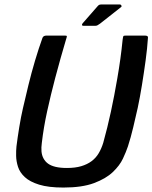

<svg xmlns="http://www.w3.org/2000/svg" viewBox="-20 -833 685 863"><path d="M265 10Q198 10 156 -3Q114 -16 91.5 -37Q69 -58 61 -83Q53 -108 52.5 -132Q52 -156 54 -175Q59 -215 66.5 -261Q74 -307 83 -346Q94 -394 107.5 -449.5Q121 -505 137.5 -560.5Q154 -616 171 -663Q173 -668 177.5 -670.5Q182 -673 188 -673Q209 -673 229.5 -673Q250 -673 272 -673Q280 -673 280.5 -670.5Q281 -668 276 -653Q264 -613 252 -570Q240 -527 228 -482Q208 -406 192 -333Q176 -260 168 -191Q165 -170 166.5 -152.5Q168 -135 175.5 -121Q183 -107 196 -97.5Q209 -88 230 -83Q251 -78 281 -78Q318 -78 345 -86Q372 -94 391.5 -108.5Q411 -123 423.5 -144Q436 -165 444 -191Q463 -259 478.5 -331Q494 -403 507 -479Q515 -525 521 -568.5Q527 -612 531 -653Q533 -668 534.5 -670.5Q536 -673 545 -673Q567 -673 588.5 -673Q610 -673 632 -673Q639 -673 642.5 -670.5Q646 -668 645 -663Q642 -616 634.5 -561Q627 -506 618 -450.5Q609 -395 599 -348Q590 -308 579 -261.5Q568 -215 555 -175Q547 -151 532.5 -120Q518 -89 487 -59.5Q456 -30 402.5 -10Q349 10 265 10ZM408 -717H355Q349 -717 348.5 -721Q348 -725 353 -730L416 -802Q421 -808 424.5 -810.5Q428 -813 437 -813H519Q523 -813 525.5 -808.5Q528 -804 524 -801L430 -727Q423 -722 418.5 -719.5Q414 -717 408 -717Z"/></svg>

Font: Glory Thin SemiBold
Style: Italic
Weight: 600
Italic angle: -12°
Version: Version 1.011